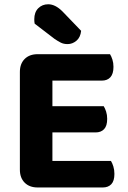

<svg xmlns="http://www.w3.org/2000/svg" viewBox="-20 -854 584 877"><path d="M70.8 -423.8H219.4V-6.5Q210.1 -4 191.5 -0.8Q172.9 2.3 152 2.3Q114.5 2.3 92.6 -19.7Q70.8 -41.7 70.8 -79ZM219.4 -181.9 70.8 -182.1V-525.2Q70.8 -562.7 92.6 -584.6Q114.5 -606.5 152 -606.5Q172.9 -606.5 191.5 -603.5Q210.1 -600.5 219.4 -597.7ZM152 -249.1V-368.8H453.8Q459.8 -359.5 464.7 -344.4Q469.6 -329.3 469.6 -311Q469.6 -279 455.5 -264.1Q441.4 -249.1 416.6 -249.1ZM152 2.3V-118.9H486.7Q492.8 -109.6 497.7 -93.9Q502.6 -78.2 502.6 -59.6Q502.6 -27.6 488.5 -12.7Q474.4 2.3 449.5 2.3ZM152 -485.8V-606.5H482.5Q488.5 -597.2 493.4 -582.1Q498.3 -567 498.3 -548.6Q498.3 -516.7 484.2 -501.2Q470.2 -485.8 445.3 -485.8ZM229.4 -676.2 138.3 -746Q137.3 -750 136.9 -756.4Q136.6 -762.8 136.6 -766.3Q136.6 -798.3 154.8 -816.4Q173 -834.5 200.2 -834.5Q232.6 -834.5 265.1 -802L350.6 -713.2Q347.3 -682.8 328.9 -667.7Q310.6 -652.6 289 -652.6Q270.6 -652.6 257.4 -659.4Q244.2 -666.2 229.4 -676.2Z"/></svg>

Font: Baloo Bhaijaan 2
Style: Regular
Weight: 400
Designer: Sanskriti Dholi, Noopur Datye and Ek Type
Foundry: Ek Type
Version: Version 1.701